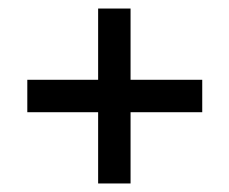

<svg xmlns="http://www.w3.org/2000/svg" viewBox="-20 -595 537 450"><path d="M44 -408H210V-575H286V-408H454V-332H286V-165H210V-332H44Z"/></svg>

Font: Encode Sans Normal
Style: Medium
Weight: 500
Designer: Pablo Impallari, Andres Torresi
Foundry: Pablo Impallari, Andres Torresi
Version: Version 1.000; ttfautohint (v1.00) -l 8 -r 50 -G 200 -x 14 -